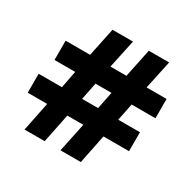

<svg xmlns="http://www.w3.org/2000/svg" viewBox="-144 -897 968 957"><g transform="rotate(30 339.5 -418.0)"><path d="M110 -93 144 -260H32V-369H166L185 -468H66V-579H207L241 -743H359L324 -579H416L450 -743H567L532 -579H647V-468H510L490 -369H615V-260H468L434 -93H317L352 -260H260L226 -93ZM282 -369H374L394 -468H302Z"/></g></svg>

Font: Noto Sans Telugu UI ExtraBold
Style: Regular
Weight: 800
Designer: Jelle Bosma - Monotype Design Team
Foundry: Monotype Imaging Inc.
Version: Version 2.005; ttfautohint (v1.8.4.7-5d5b)